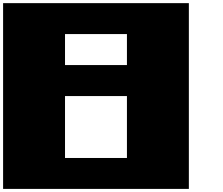

<svg xmlns="http://www.w3.org/2000/svg" viewBox="-20 -1220 1440 1240"><path d="M799.8 -199.7V-599.6H399.9V-199.7ZM799.8 -799.8V-1000H399.9V-799.8ZM0 0V-1199.7H1199.7V0Z"/></svg>

Font: 8-bit HUD
Style: Regular
Weight: 400
Designer: lSPl
Foundry: https://fontstruct.com
Version: Version 1.0